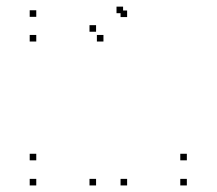

<svg xmlns="http://www.w3.org/2000/svg" viewBox="-20 -555 660 585"><path d="M367.3 -503V-523H347.3V-503ZM355 -514.8V-534.8H335V-514.8ZM90.5 -503.7V-523.7H70.5V-503.7ZM90.5 -428.5V-448.5H70.5V-428.5ZM295.2 -428.5V-448.5H275.2V-428.5ZM272.7 -458.3V-478.3H252.7V-458.3ZM272.7 10V-10H252.7V10ZM367.3 10V-10H347.3V10ZM549.3 10V-10H529.3V10ZM549.3 -66.5V-86.5H529.3V-66.5ZM90.5 -66.5V-86.5H70.5V-66.5ZM90.5 10V-10H70.5V10Z"/></svg>

Font: Monaspace Neon Dots Var
Style: Regular
Weight: 400
Designer: Riley Cran and the Lettermatic Team
Version: Version 1.100 (Monaspace Neon Dots)